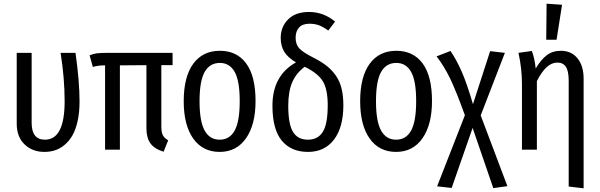

<svg xmlns="http://www.w3.org/2000/svg" viewBox="-20 -813 3261 1043"><path d="M390.1 -525.9Q412.1 -371.1 412.1 -261.2Q412.1 -202.1 401.6 -155Q391.1 -107.9 373.3 -77.1Q355.5 -46.4 330.8 -25.9Q306.2 -5.4 279.1 3.4Q252 12.2 221.2 12.2Q155.8 12.2 113.3 -28.8Q70.8 -69.8 70.8 -142.1V-525.9H151.9V-146Q151.9 -54.2 224.1 -54.2Q331.1 -54.2 331.1 -262.2Q331.1 -389.2 309.1 -525.9Z M917.5 -459H856.4V-126Q856.4 -94.2 864.7 -78.4Q873 -62.5 893.6 -50.8L868.7 11.2Q819.3 -3.9 797.4 -33.9Q775.4 -64 775.4 -117.2V-459L631.3 -458V0H550.8V-458Q511.2 -458 484.4 -449.2L466.8 -512.2Q486.8 -521 506.1 -523.4Q525.4 -525.9 567.4 -525.9H917.5Z M1174.3 -537.1Q1267.1 -537.1 1317.6 -468Q1368.2 -398.9 1368.2 -264.2Q1368.2 -135.7 1316.4 -61.8Q1264.6 12.2 1173.3 12.2Q1081.1 12.2 1029.5 -60.5Q978 -133.3 978 -263.2Q978 -395.5 1029.5 -466.3Q1081.1 -537.1 1174.3 -537.1ZM1174.3 -471.2Q1119.6 -471.2 1091.8 -422.1Q1064 -373 1064 -263.2Q1064 -153.8 1091.6 -104Q1119.1 -54.2 1173.3 -54.2Q1227.5 -54.2 1254.9 -103.8Q1282.2 -153.3 1282.2 -264.2Q1282.2 -373.5 1254.9 -422.4Q1227.5 -471.2 1174.3 -471.2Z M1684.1 -499Q1726.6 -477.5 1755.1 -454.8Q1783.7 -432.1 1804.7 -401.9Q1825.7 -371.6 1835.4 -332.3Q1845.2 -293 1845.2 -241.2Q1845.2 -121.6 1794.4 -54.7Q1743.7 12.2 1652.8 12.2Q1561.5 12.2 1510.7 -49.1Q1460 -110.4 1460 -238.8Q1460 -402.8 1587.9 -474.1Q1542.5 -501 1523.7 -532.5Q1504.9 -564 1504.9 -606.9Q1504.9 -667.5 1545.2 -707.8Q1585.4 -748 1659.2 -748Q1736.8 -748 1800.3 -695.8L1763.2 -647Q1735.8 -667 1713.1 -675.5Q1690.4 -684.1 1661.1 -684.1Q1623.5 -684.1 1604.7 -663.6Q1585.9 -643.1 1585.9 -607.9Q1585.9 -572.8 1605 -551Q1624 -529.3 1684.1 -499ZM1652.8 -54.2Q1707 -54.2 1733.6 -96.7Q1760.3 -139.2 1760.3 -241.2Q1760.3 -326.2 1734.6 -370.1Q1709 -414.1 1635.3 -450.2Q1590.3 -417.5 1568.1 -367.4Q1545.9 -317.4 1545.9 -238.8Q1545.9 -138.2 1571.8 -96.2Q1597.7 -54.2 1652.8 -54.2Z M2132.8 -537.1Q2225.6 -537.1 2276.1 -468Q2326.7 -398.9 2326.7 -264.2Q2326.7 -135.7 2274.9 -61.8Q2223.1 12.2 2131.8 12.2Q2039.6 12.2 1988 -60.5Q1936.5 -133.3 1936.5 -263.2Q1936.5 -395.5 1988 -466.3Q2039.6 -537.1 2132.8 -537.1ZM2132.8 -471.2Q2078.1 -471.2 2050.3 -422.1Q2022.5 -373 2022.5 -263.2Q2022.5 -153.8 2050 -104Q2077.6 -54.2 2131.8 -54.2Q2186 -54.2 2213.4 -103.8Q2240.7 -153.3 2240.7 -264.2Q2240.7 -373.5 2213.4 -422.4Q2186 -471.2 2132.8 -471.2Z M2591.3 -186 2736.3 198.2 2659.7 209 2547.4 -118.2 2433.6 208 2354.5 199.2 2505.4 -187Q2457 -320.8 2424.8 -387.2Q2392.6 -453.6 2351.6 -506.8L2427.2 -536.1Q2460.4 -487.3 2488.3 -423.6Q2516.1 -359.9 2549.3 -247.1L2642.6 -535.2L2722.7 -525.9Z M3033.2 -787.1 3003.4 -597.2H2947.3L2949.2 -793ZM3026.4 -537.1Q3084 -537.1 3117.2 -496.1Q3150.4 -455.1 3150.4 -386.2V210L3069.3 200.2V-375Q3069.3 -427.2 3054 -450.2Q3038.6 -473.1 3007.3 -473.1Q2946.8 -473.1 2896.5 -372.1V0H2815.4V-356.9Q2815.4 -441.9 2796.4 -525.9L2869.1 -536.1Q2883.8 -498.5 2890.1 -440.9Q2917.5 -487.8 2949.5 -512.5Q2981.4 -537.1 3026.4 -537.1Z"/></svg>

Font: Fira Sans Compressed Book
Style: Regular
Weight: 350
Width: 1
Designer: Carrois Corporate & Edenspiekermann AG
Foundry: Carrois Corporate GbR & Edenspiekermann AG
Version: Version 4.203;PS 004.203;hotconv 1.0.88;makeotf.lib2.5.64775